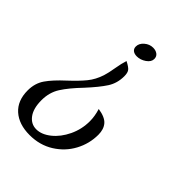

<svg xmlns="http://www.w3.org/2000/svg" viewBox="-240 -498 875 875"><g transform="rotate(45 198.0 -60.0)"><path d="M166 -348Q166 -368 184.5 -384Q203 -400 226 -400Q243 -400 254.5 -391.5Q266 -383 266 -367Q266 -348 245 -333.5Q224 -319 201 -319Q185 -319 175.5 -326.5Q166 -334 166 -348ZM-41 142Q-41 96 -17.5 62Q6 28 53 -15Q95 -54 119 -83.5Q143 -113 156 -153Q163 -175 169 -211Q175 -247 183 -271Q209 -258 217 -247.5Q225 -237 225 -215Q225 -170 202.5 -135Q180 -100 133 -49Q84 2 59.5 40.5Q35 79 35 129Q35 182 56.5 211Q78 240 112 240Q146 240 180.5 212.5Q215 185 237 139Q259 93 259 41Q259 9 248 -27Q294 -20 312 1Q330 22 330 57Q330 115 302.5 166Q275 217 224.5 248.5Q174 280 109 280Q40 280 -0.5 244Q-41 208 -41 142Z"/></g></svg>

Font: Dancing Script
Style: Bold
Weight: 700
Designer: Pablo Impallari
Foundry: Pablo Impallari
Version: Version 2.000